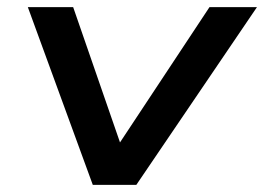

<svg xmlns="http://www.w3.org/2000/svg" viewBox="-20 -518 740 538"><path d="M240 0 58 -498H185L319 -111H311L567 -498H700L362 0Z"/></svg>

Font: Nunito Sans 7pt Expanded SemiBold
Style: Italic
Weight: 600
Width: 7
Italic angle: -9°
Designer: Vernon Adams
Foundry: Vernon Adams
Version: Version 3.101;gftools[0.9.27]